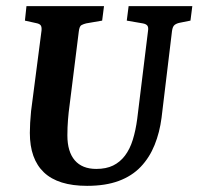

<svg xmlns="http://www.w3.org/2000/svg" viewBox="-20 -592 645 624"><path d="M263 12Q169 12 123 -31.5Q77 -75 77 -160Q77 -175 78 -193Q79 -211 81 -231L115 -493Q116 -505 112 -510Q108 -515 97 -517L61 -525L66 -572H318L312 -525L260 -516Q252 -514 245 -510.5Q238 -507 236 -489L206 -249Q203 -228 201 -203Q199 -178 199 -152Q199 -99 223 -71Q247 -43 293 -43Q325 -43 347.5 -54Q370 -65 386 -86Q402 -107 411.5 -137.5Q421 -168 426 -206L461 -491Q463 -503 459 -508.5Q455 -514 444 -516L392 -525L398 -572H605L599 -525L564 -518Q554 -516 547.5 -511Q541 -506 539 -491L505 -209Q499 -162 482.5 -121Q466 -80 437.5 -50Q409 -20 366 -4Q323 12 263 12Z"/></svg>

Font: Rasa SemiBold
Style: Italic
Weight: 600
Italic angle: -7.10001°
Designer: Anna Giedrys (Yrsa+Rasa design), David Brezina (Yrsa art-direction, Rasa art-direction, design)
Foundry: Rosetta Type Foundry
Version: Version 2.004